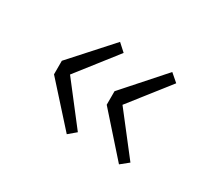

<svg xmlns="http://www.w3.org/2000/svg" viewBox="-82 -594 764 684"><g transform="rotate(30 300.0 -252.0)"><path d="M243.2 -62 97.2 -224.1V-279.8L243.2 -441.9L273.9 -414.1L147 -252L273.9 -87.9ZM458 -62 314 -224.1V-279.8L458 -441.9L490.2 -414.1L362.8 -252L490.2 -87.9Z"/></g></svg>

Font: Office Code Pro Light
Style: Regular
Weight: 300
Designer: Nathan Rutzky & Paul D. Hunt
Foundry: Adobe Systems Incorporated
Version: Version 1.004;PS 001.004;hotconv 1.0.70;makeotf.lib2.5.58329